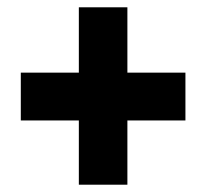

<svg xmlns="http://www.w3.org/2000/svg" viewBox="-20 -617 566 526"><path d="M329 -418V-597H196V-418H37V-287H196V-111H329V-287H488V-418Z"/></svg>

Font: Noto Sans Condensed Black
Style: Regular
Weight: 900
Width: 3
Designer: Monotype Design Team
Foundry: Monotype Imaging Inc.
Version: Version 2.013